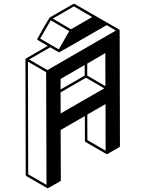

<svg xmlns="http://www.w3.org/2000/svg" viewBox="-20 -925 772 1020"><path d="M301.8 -449.7 430.2 -523.4 429.7 -579.6 301.8 -505.4ZM302.2 -322.3 533.7 -455.6 436.5 -512.2 301.8 -434.1ZM540 -467.3 539.6 -643.1 443.4 -586.9V-523.4ZM233.4 75.2Q231.4 75.2 231.4 74.7L230.5 74.2L120.1 10.3Q117.2 8.3 116.7 4.9L115.2 -609.9Q115.7 -612.8 118.7 -614.7L233.4 -681.2L181.2 -711.9Q177.7 -713.9 177.7 -717.3Q177.7 -718.8 210 -775.4L243.2 -831.5Q243.7 -831.5 306.9 -868.2Q370.1 -904.8 371.1 -904.8V-905.3H373.5L376 -904.3Q438 -869.1 500 -833L613.3 -768.1V-767.6H613.8V-767.1H614.3L615.2 -763.2Q615.7 -763.2 615.7 -762.7L617.2 -148.9Q617.2 -145.5 613.8 -143.1Q550.3 -106.4 549.6 -106.2Q548.8 -106 547.9 -106Q546.4 -106 544.9 -106.9L434.1 -170.9Q431.2 -172.9 431.2 -176.8L430.7 -308.6L302.2 -234.4L303.2 32.2Q303.2 36.1 299.8 38.1Q235.4 75.2 233.4 75.2ZM356.9 -769.5 469.7 -834.5 372.6 -891.1 260.3 -826.2ZM292 -662.6 348.1 -759.8 249.5 -816.9 193.4 -720.2ZM227.1 57.1 225.1 -541.5 128.4 -597.7 129.9 1ZM231.9 -552.7 595.7 -762.7 546.4 -791.5Q296.4 -647 294.4 -647L291.5 -647.5Q291.5 -647.9 291 -647.9L246.6 -673.8L134.8 -608.9ZM541 -124.5 540.5 -372.1 443.8 -316.4 444.3 -180.7Z"/></svg>

Font: 3D Isometric
Style: Bold
Weight: 700
Designer: GGBotNet
Foundry: GGBotNet
Version: 1.14